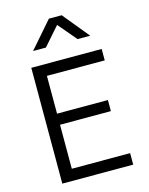

<svg xmlns="http://www.w3.org/2000/svg" viewBox="-137 -1036 872 1121"><g transform="rotate(-15 299.0 -475.0)"><path d="M97 0V-700H522.5V-631H173V-402.5H480.5V-335.5H173V-69.5H525.5V0ZM132.5 -792 270.5 -950.5H348L478 -792H401.5L307.5 -903L210 -792Z"/></g></svg>

Font: Geologica Thin Roman ExtraLight
Style: Regular
Weight: 250
Version: Version 1.010;gftools[0.9.28]